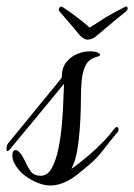

<svg xmlns="http://www.w3.org/2000/svg" viewBox="-28 -548 413 591"><path d="M128 23Q90 23 48 -8Q30 -21 17 -44Q10 -56 10 -70Q10 -86 21 -86Q26 -86 33.5 -77.5Q41 -69 47 -56Q56 -36 66 -21.5Q76 -7 98 -7Q118 -7 131 -30Q144 -53 151.5 -89Q159 -125 162.5 -165Q166 -205 167 -238.5Q168 -272 169 -290Q122 -233 80.5 -182.5Q39 -132 2 -88Q-2 -83 -5 -83Q-8 -83 -8 -89Q-8 -100 -3 -107Q17 -131 41 -160.5Q65 -190 89.5 -220Q114 -250 133.5 -273.5Q153 -297 162 -309Q162 -339 176 -356.5Q190 -374 210 -382Q230 -390 248 -390Q265 -390 273 -386Q280 -383 280 -379Q280 -376 270 -373Q246 -367 236 -347.5Q226 -328 223.5 -300.5Q221 -273 221 -242Q221 -196 217 -145Q213 -94 204 -59Q202 -52 198.5 -44Q195 -36 192 -28Q220 -48 247 -71.5Q274 -95 289 -111Q300 -122 308.5 -132.5Q317 -143 326 -154Q328 -157 331 -157Q337 -157 337 -149Q337 -144 332 -139Q311 -114 289.5 -86Q268 -58 242 -37Q231 -28 214 -14Q197 0 180 9Q152 23 128 23ZM241 -426Q235 -426 228.5 -430.5Q222 -435 218 -439Q210 -449 190 -472.5Q170 -496 155 -513Q153 -515 153 -519Q153 -523 156 -525.5Q159 -528 161 -528Q164 -527 173.5 -520.5Q183 -514 193.5 -506.5Q204 -499 209 -495Q216 -490 227 -481Q238 -472 248 -463Q262 -472 276.5 -481Q291 -490 298 -495Q305 -499 318.5 -506.5Q332 -514 344.5 -520.5Q357 -527 359 -528Q365 -528 365 -522Q365 -518 360 -513Q346 -502 328 -487Q310 -472 294.5 -459Q279 -446 271 -439Q257 -426 241 -426Z"/></svg>

Font: Birthstone
Style: Regular
Weight: 400
Designer: Robert E. Leuschke
Foundry: Robert E. Leuschke
Version: Version 1.013; ttfautohint (v1.8.3)